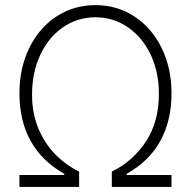

<svg xmlns="http://www.w3.org/2000/svg" viewBox="-20 -737 753 757"><path d="M56.6 -46.9H233.4V-51.8Q145 -101.6 100.8 -181.4Q56.6 -261.2 56.6 -369.1Q56.6 -468.8 95.5 -548.1Q134.3 -627.4 202.6 -672.1Q271 -716.8 356.4 -716.8Q441.4 -716.8 509.8 -672.1Q578.1 -627.4 617.2 -548.1Q656.2 -468.8 656.2 -369.1Q656.2 -261.7 612.1 -181.4Q567.9 -101.1 479.5 -51.8V-46.9H656.2V0H420.9V-60.5Q504.4 -101.6 555.4 -179.2Q606.4 -256.8 606.4 -366.2Q606.9 -450.2 575 -519.3Q543 -588.4 485.8 -628.4Q428.7 -668.5 356.4 -668.9Q283.7 -668.5 226.8 -628.4Q169.9 -588.4 138.2 -519.3Q106.4 -450.2 106.4 -366.2Q106 -292.5 130.4 -232.7Q154.8 -172.9 196.5 -129.9Q238.3 -86.9 292 -60.5V0H56.6Z"/></svg>

Font: Pretendard Std ExtraLight
Style: Regular
Weight: 200
Designer: Base glyphs from Inter by Rasmus Andersson; Hangeul glyphs from Noto Sans CJK(Source Han Sans) by Jang Soo-young and Kan
Foundry: Kil Hyung-jin
Version: Version 1.309